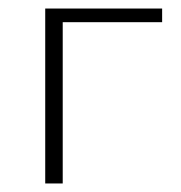

<svg xmlns="http://www.w3.org/2000/svg" viewBox="-20 -430 424 450"><path d="M86 0V-410H127V0ZM107 -378V-410H360V-378Z"/></svg>

Font: Ysabeau Infant ExtraLight
Style: Regular
Weight: 250
Designer: Christian Thalmann (Catharsis Fonts)
Version: Version 2.001;gftools[0.9.30]; featfreeze: ss01,ss02,lnum